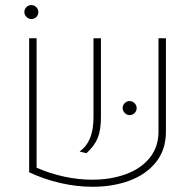

<svg xmlns="http://www.w3.org/2000/svg" viewBox="-20 -713 755 743"><path d="M74.2 0ZM121.6 -64Q172.9 -41.5 228.3 -29.5Q283.7 -17.6 336.4 -17.6Q407.7 -17.6 466.1 -38.6Q524.4 -59.6 558.8 -101.6Q593.3 -143.6 593.3 -203.6V-564.9H622.1V-203.6Q622.1 -133.8 584 -85.9Q545.9 -38.1 481.7 -14.2Q417.5 9.8 338.4 9.8Q277.3 9.8 214.1 -4.6Q150.9 -19 92.8 -46.4V-564.9H121.6ZM341.8 -258.8V-564.9H370.6V-258.8Q370.6 -210 358.2 -179.2Q345.7 -148.4 314.5 -120.1L288.1 -126.5Q315.4 -146.5 328.6 -178.7Q341.8 -210.9 341.8 -258.8ZM454.6 -294.4Q454.6 -305.7 462.4 -313.7Q470.2 -321.8 481.4 -321.8Q492.7 -321.8 500.7 -313.7Q508.8 -305.7 508.8 -294.4Q508.8 -283.2 500.7 -275.4Q492.7 -267.6 481.4 -267.6Q470.7 -267.6 462.6 -276.1Q454.6 -284.7 454.6 -294.4ZM74.2 -666Q74.2 -677.2 82 -685.3Q89.8 -693.4 101.1 -693.4Q112.3 -693.4 120.4 -685.3Q128.4 -677.2 128.4 -666Q128.4 -654.8 120.4 -647Q112.3 -639.2 101.1 -639.2Q90.3 -639.2 82.3 -647.7Q74.2 -656.2 74.2 -666Z"/></svg>

Font: Heebo Thin
Style: Regular
Weight: 250
Designer: Oded Ezer
Foundry: Meir Sadan
Version: Version 2.001; ttfautohint (v1.5.14-ce02) -l 8 -r 50 -G 200 